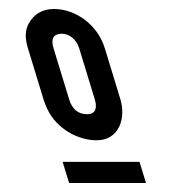

<svg xmlns="http://www.w3.org/2000/svg" viewBox="-20 -700 382 427"><path d="M133.7 -293H304.7L290.3 -340H119.3ZM43.5 -647C35.8 -633 35.3 -615 42 -593L76.8 -479C79.1 -471.7 82 -464.2 85.7 -456.5C106.4 -413.3 153.9 -388 194.7 -388C246.5 -388 260 -439.1 247.8 -479L213 -593C197.1 -644.9 148.2 -680 100.4 -680C74.4 -680 55.4 -669 43.5 -647ZM118.2 -625C134.9 -625 150.5 -611 156 -593L190.8 -479C195.8 -462.8 194.7 -446 173.9 -446C153.9 -446 140.6 -457 133.8 -479L99 -593C92.5 -614.3 98.9 -625 118.2 -625Z"/></svg>

Font: Din Kursivschrift
Style: LeftEng
Weight: 400
Version: Version 1.089